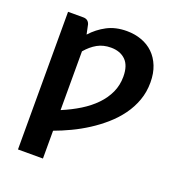

<svg xmlns="http://www.w3.org/2000/svg" viewBox="-127 -623 816 892"><g transform="rotate(20 281.5 -177.0)"><path d="M184.5 -72Q232.5 -92 273 -117Q313.5 -142 343 -172.5Q372.5 -203 389 -239Q405.5 -275 405.5 -317.5Q405.5 -372.5 378.5 -398.8Q351.5 -425 306 -425Q268.5 -425 239.2 -408.8Q210 -392.5 184.5 -362.5ZM178 -443Q210 -478.5 251.8 -500.5Q293.5 -522.5 349 -522.5Q388.5 -522.5 422.2 -510.2Q456 -498 480.5 -474.2Q505 -450.5 519 -415.5Q533 -380.5 533 -335Q533 -287.5 518 -246Q503 -204.5 477 -168.8Q451 -133 416.5 -102.8Q382 -72.5 343.5 -47.8Q305 -23 264 -3.5Q223 16 184.5 30V167.5H61V-513H136.5Q160.5 -513 168 -490.5Z"/></g></svg>

Font: Lato 2
Style: Bold
Weight: 700
Designer: Lukasz Dziedzic with Adam Twardoch and Botio Nikoltchev
Foundry: tyPoland Lukasz Dziedzic
Version: Version 2.015; 2015-08-06; http://www.latofonts.com/